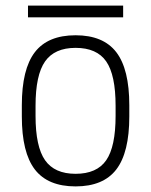

<svg xmlns="http://www.w3.org/2000/svg" viewBox="-20 -656 540 686"><path d="M250 10Q151 10 104.5 -50.5Q58 -111 58 -240V-280Q58 -409 104.5 -469.5Q151 -530 250 -530Q349 -530 395.5 -469.5Q442 -409 442 -280V-240Q442 -111 395.5 -50.5Q349 10 250 10ZM250 -35Q326 -35 359.5 -83.5Q393 -132 393 -242V-278Q393 -388 359.5 -436.5Q326 -485 250 -485Q175 -485 141 -436.5Q107 -388 107 -278V-242Q107 -132 141 -83.5Q175 -35 250 -35ZM80 -594V-636H420V-594Z"/></svg>

Font: M PLUS Code Latin Light
Style: Regular
Weight: 300
Designer: Coji Morishita
Foundry: UNDERFOREST DESIGN
Version: Version 1.002; ttfautohint (v1.8.3)